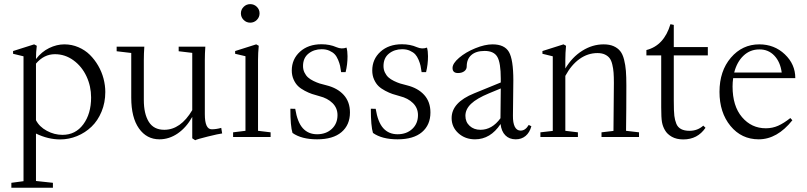

<svg xmlns="http://www.w3.org/2000/svg" viewBox="-20 -660 3886 925"><path d="M34.7 244.6V220.7L93.3 212.9V-388.7L43 -400.9V-414.1L144.5 -446.3L157.2 -439.5Q153.3 -409.2 153.3 -375.5Q180.2 -410.6 216.8 -428.5Q253.4 -446.3 290 -446.3Q325.7 -446.3 357.7 -432.6Q389.6 -418.9 412.8 -396Q436 -373 453.1 -343.5Q470.2 -314 478.8 -281.2Q487.3 -248.5 487.3 -216.8Q487.3 -165.5 469.2 -122.1Q451.2 -78.6 420.9 -49.6Q390.6 -20.5 351.3 -4.4Q312 11.7 270 11.7Q211.4 11.7 153.3 -16.6V211.9L234.9 220.7V244.6ZM244.6 -398.9Q191.9 -398.9 153.3 -353.5V-81.1Q169.4 -49.3 205.6 -29.8Q241.7 -10.3 281.2 -10.3Q343.8 -10.3 381.3 -61Q418.9 -111.8 418.9 -190.4Q418.9 -244.6 396.7 -292.2Q374.5 -339.8 334 -369.4Q293.5 -398.9 244.6 -398.9Z M748 11.2Q686.5 11.2 649.4 -41.3Q612.3 -93.8 612.3 -189.5V-404.8L542 -413.1V-435.1H675.3Q672.9 -400.9 672.9 -370.1V-178.2Q672.9 -111.8 696.8 -73.2Q720.7 -34.7 771.5 -34.7Q850.1 -34.7 906.2 -129.4V-405.3L840.8 -413.1V-435.1H969.2Q966.8 -400.9 966.8 -370.1V-109.9Q966.8 -37.1 1000 -37.1Q1021.5 -37.1 1045.9 -43.9L1050.3 -17.1Q1033.2 -15.1 981 -2.2Q928.7 10.7 920.4 15.6L906.2 6.3V-96.7Q877.4 -45.4 836.2 -17.1Q794.9 11.2 748 11.2Z M1140.6 -595.7Q1140.6 -613.8 1153.8 -627Q1167 -640.1 1185.5 -640.1Q1204.1 -640.1 1217.3 -627.2Q1230.5 -614.3 1230.5 -595.7Q1230.5 -577.1 1217.3 -564Q1204.1 -550.8 1185.5 -550.8Q1167 -550.8 1153.8 -564Q1140.6 -577.1 1140.6 -595.7ZM1103 0V-22.5L1162.6 -29.8V-389.2L1112.8 -400.9V-414.1L1214.4 -446.3L1226.6 -439.5Q1223.1 -404.3 1223.1 -372.1V-29.8L1283.7 -22.5V0Z M1507.8 11.2Q1432.6 11.2 1389.2 -19.5Q1378.9 -51.3 1378.9 -136.2L1402.3 -135.7Q1412.6 -71.3 1439 -42.2Q1465.3 -13.2 1507.8 -13.2Q1550.8 -13.2 1578.4 -38.8Q1606 -64.5 1606 -105.5Q1606 -139.6 1582 -163.3Q1558.1 -187 1518.6 -196.8Q1498.5 -202.1 1483.2 -207.3Q1467.8 -212.4 1448.2 -222.7Q1428.7 -232.9 1416 -245.1Q1403.3 -257.3 1394.5 -276.9Q1385.7 -296.4 1385.7 -320.3Q1385.7 -375 1425.3 -410.9Q1464.8 -446.8 1528.8 -446.8Q1568.8 -446.8 1601.1 -432.6Q1626 -421.9 1649.4 -430.7Q1654.3 -414.1 1654.3 -389.2Q1654.3 -348.6 1645 -312.5H1623.5Q1621.1 -330.6 1618.4 -343Q1615.7 -355.5 1608.9 -371.8Q1602.1 -388.2 1592.8 -398.2Q1583.5 -408.2 1567.4 -415.5Q1551.3 -422.9 1529.8 -422.9Q1492.7 -422.9 1466.3 -401.9Q1439.9 -380.9 1439.9 -341.8Q1439.9 -324.7 1446.8 -310.5Q1453.6 -296.4 1463.9 -287.1Q1474.1 -277.8 1490.2 -270Q1506.3 -262.2 1520 -257.8Q1533.7 -253.4 1552.7 -249Q1606 -235.8 1636 -202.6Q1666 -169.4 1666 -118.2Q1666 -58.1 1625.2 -23.4Q1584.5 11.2 1507.8 11.2Z M1895.5 11.2Q1820.3 11.2 1776.9 -19.5Q1766.6 -51.3 1766.6 -136.2L1790 -135.7Q1800.3 -71.3 1826.7 -42.2Q1853 -13.2 1895.5 -13.2Q1938.5 -13.2 1966.1 -38.8Q1993.7 -64.5 1993.7 -105.5Q1993.7 -139.6 1969.7 -163.3Q1945.8 -187 1906.2 -196.8Q1886.2 -202.1 1870.8 -207.3Q1855.5 -212.4 1835.9 -222.7Q1816.4 -232.9 1803.7 -245.1Q1791 -257.3 1782.2 -276.9Q1773.4 -296.4 1773.4 -320.3Q1773.4 -375 1813 -410.9Q1852.5 -446.8 1916.5 -446.8Q1956.5 -446.8 1988.8 -432.6Q2013.7 -421.9 2037.1 -430.7Q2042 -414.1 2042 -389.2Q2042 -348.6 2032.7 -312.5H2011.2Q2008.8 -330.6 2006.1 -343Q2003.4 -355.5 1996.6 -371.8Q1989.7 -388.2 1980.5 -398.2Q1971.2 -408.2 1955.1 -415.5Q1939 -422.9 1917.5 -422.9Q1880.4 -422.9 1854 -401.9Q1827.6 -380.9 1827.6 -341.8Q1827.6 -324.7 1834.5 -310.5Q1841.3 -296.4 1851.6 -287.1Q1861.8 -277.8 1877.9 -270Q1894 -262.2 1907.7 -257.8Q1921.4 -253.4 1940.4 -249Q1993.7 -235.8 2023.7 -202.6Q2053.7 -169.4 2053.7 -118.2Q2053.7 -58.1 2012.9 -23.4Q1972.2 11.2 1895.5 11.2Z M2268.6 11.2Q2220.7 11.2 2188.2 -18.3Q2155.8 -47.9 2155.8 -91.3Q2155.8 -166.5 2264.6 -210.4L2392.6 -262.7V-281.2Q2392.6 -357.4 2376 -386Q2359.4 -414.6 2314.9 -414.6Q2273.4 -414.6 2251 -395Q2228.5 -375.5 2228.5 -339.8Q2228.5 -325.7 2216.8 -316.9Q2205.1 -308.1 2186.5 -308.1Q2160.2 -308.1 2160.2 -332.5Q2160.2 -354.5 2191.9 -381.6Q2223.6 -408.7 2269.8 -427.5Q2315.9 -446.3 2353 -446.3Q2410.6 -446.3 2431.9 -409.7Q2453.1 -373 2453.1 -272.9Q2453.1 -240.7 2452.1 -181.4Q2451.2 -122.1 2451.2 -103Q2450.7 -67.9 2460.2 -49.3Q2469.7 -30.8 2488.3 -30.8Q2511.2 -30.8 2527.3 -58.1L2540 -51.8Q2531.7 -21.5 2512.2 -5.1Q2492.7 11.2 2464.8 11.2Q2433.6 11.2 2414.6 -8.1Q2395.5 -27.3 2391.6 -62.5Q2342.8 11.2 2268.6 11.2ZM2222.2 -102.1Q2222.2 -72.3 2242.7 -53.5Q2263.2 -34.7 2294.9 -34.7Q2350.6 -34.7 2391.1 -90.3L2392.6 -233.9L2335.9 -210.4Q2276.9 -186 2249.5 -159.9Q2222.2 -133.8 2222.2 -102.1Z M2583.5 0V-22.5L2643.1 -29.3V-388.7L2593.3 -400.9V-414.1L2694.8 -446.3L2707 -439.5Q2703.6 -404.3 2703.6 -372.1V-330.1Q2736.3 -384.8 2785.2 -415.5Q2834 -446.3 2888.2 -446.3Q2916.5 -446.3 2936.3 -437.5Q2956.1 -428.7 2968 -413.8Q2980 -398.9 2986.6 -372.8Q2993.2 -346.7 2995.4 -318.4Q2997.6 -290 2997.6 -248.5Q2997.6 -136.7 2996.1 -29.8L3058.6 -22.5V0H2877.9V-22.5L2935.5 -29.3Q2937.5 -180.7 2937.5 -260.7Q2937.5 -290.5 2936 -310.1Q2934.6 -329.6 2929.9 -349.1Q2925.3 -368.7 2917 -379.6Q2908.7 -390.6 2894 -397.5Q2879.4 -404.3 2858.4 -404.3Q2812 -404.3 2772.2 -376Q2732.4 -347.7 2703.6 -294.4V-29.8L2764.2 -22.5V0Z M3272 11.7Q3239.3 11.7 3216.8 -1Q3194.3 -13.7 3183.6 -32.7Q3172.9 -50.8 3169.2 -71.8Q3165.5 -92.8 3165.5 -142.6V-393.1H3094.2V-418.9Q3179.2 -440.4 3210 -543.5L3226.1 -540V-433.1H3390.1V-393.1H3226.1V-175.8Q3226.1 -122.6 3228.8 -101.8Q3231.4 -81.1 3238.3 -64Q3252 -29.8 3301.8 -29.8Q3340.8 -29.8 3368.2 -54.7L3378.9 -44.4Q3340.8 11.7 3272 11.7Z M3635.3 11.2Q3552.2 11.2 3499.3 -53.2Q3446.3 -117.7 3446.3 -217.3Q3446.3 -317.9 3501.2 -382.1Q3556.2 -446.3 3638.2 -446.3Q3710.4 -446.3 3761 -398.4Q3811.5 -350.6 3811.5 -283.7H3512.2Q3509.3 -263.7 3509.3 -243.2Q3509.3 -148.9 3554.9 -95.5Q3600.6 -42 3669.4 -42Q3701.2 -42 3728.8 -54.2Q3756.3 -66.4 3787.6 -91.3L3797.4 -80.6Q3724.1 11.2 3635.3 11.2ZM3638.2 -421.9Q3593.8 -421.9 3562 -391.8Q3530.3 -361.8 3517.1 -310.5H3746.1Q3739.3 -361.8 3710.4 -392.1Q3681.6 -422.4 3638.2 -421.9Z"/></svg>

Font: Elstob Light
Style: Regular
Weight: 300
Designer: Peter S. Baker
Version: Version 1.015